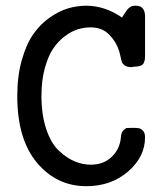

<svg xmlns="http://www.w3.org/2000/svg" viewBox="-20 -639 565 667"><path d="M40 -305.2Q40 -375 55.9 -430.9Q71.8 -486.8 96.4 -521.5Q121.1 -556.2 153.6 -578.6Q186 -601.1 217 -610.1Q248 -619.1 278.8 -619.1Q344.7 -619.1 403.8 -578.1Q405.8 -581.1 410.4 -588.1Q415 -595.2 416.5 -597.7Q418 -600.1 421.9 -605Q425.8 -609.9 428 -611.3Q430.2 -612.8 434.1 -615.5Q438 -618.2 442.4 -618.7Q446.8 -619.1 452.1 -619.1Q484.4 -619.1 483.9 -580.1V-448.2Q483.9 -439.5 483.4 -434.3Q482.9 -429.2 480 -421.6Q477.1 -414.1 468 -410.6Q459 -407.2 444.8 -407.2Q443.8 -407.2 440.9 -406.5Q438 -405.8 436 -405.8Q421.9 -405.8 413.3 -411.9Q404.8 -418 402.8 -425Q400.9 -432.1 397.9 -445.6Q395 -459 392.1 -466.8Q382.3 -495.6 358.2 -519.8Q334 -543.9 294.9 -543.9Q272.9 -543.9 251 -537.4Q229 -530.8 205.6 -513.4Q182.1 -496.1 164.6 -470Q147 -443.8 135.5 -401.4Q124 -358.9 124 -306.2Q124 -240.2 140.6 -190.7Q157.2 -141.1 184.6 -115.5Q211.9 -89.8 239.5 -78.4Q267.1 -66.9 295.9 -66.9Q338.9 -66.9 367.4 -93.5Q396 -120.1 399.9 -161.1Q400.9 -178.2 408.4 -186Q416 -193.8 421.4 -194.3Q426.8 -194.8 439 -194.8H444.8Q456.1 -194.8 463.1 -193.4Q470.2 -191.9 477.1 -184.3Q483.9 -176.8 483.9 -162.1Q483.9 -94.2 425 -43.2Q366.2 7.8 279.8 7.8Q176.8 7.8 108.4 -73.7Q40 -155.3 40 -305.2Z"/></svg>

Font: CMU Typewriter Text
Style: Bold
Weight: 700
Version: Version 0.7.0